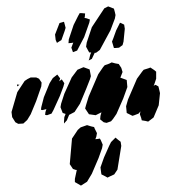

<svg xmlns="http://www.w3.org/2000/svg" viewBox="-20 -602 557 600"><path d="M325 -507 292 -446 280 -437H276L267 -418L257 -413L259 -418L262 -431L265 -438H264H259L256 -443L249 -456L251 -469L267 -517L306 -576L318 -582L331 -577L336 -575L339 -564L341 -555L339 -544ZM243 -486 221 -444 208 -439 203 -453 209 -469 205 -468 194 -467 195 -479 210 -524 224 -552 229 -561H235L246 -560L245 -549L244 -546L250 -545L261 -541L259 -531ZM166 -530 180 -534 183 -523 185 -515 182 -505 172 -477 158 -468 154 -477 152 -494ZM352 -453 341 -452H336L333 -462L330 -472L334 -482L343 -507L355 -531L360 -529L368 -525L370 -512L366 -472L363 -461ZM365 -294 344 -246 333 -230 327 -223 313 -218 304 -220 293 -229 294 -240 297 -251 279 -242 258 -245 252 -254 246 -263 249 -274 257 -300 287 -370 302 -392 307 -398 321 -403 329 -407 340 -404 351 -402 359 -390 363 -377 356 -359H357L368 -355L376 -352L377 -341L378 -330ZM250 -326 230 -278 213 -252 196 -243 189 -226 180 -216V-222L181 -236L185 -246L176 -249L174 -254L169 -267L171 -278L181 -309L204 -360L222 -384L236 -390L241 -392L252 -388L260 -385L261 -380L264 -364L261 -354ZM476 -273 460 -235 451 -228 443 -222 435 -224 423 -226 421 -234 417 -245 419 -254 413 -247 400 -242 394 -240 384 -245 376 -249 375 -260 374 -270 380 -291 408 -356 424 -378 429 -384 445 -389 450 -391 462 -383 468 -378V-369V-356L462 -338L460 -334L466 -337L475 -332L477 -324L480 -311ZM167 -302 147 -258 141 -247 127 -242 121 -243 122 -252 125 -261 113 -258 108 -259 109 -267 117 -298 135 -342 145 -358 159 -369 168 -357 165 -348 173 -354 181 -342 178 -331ZM93 -286 76 -245 65 -227 53 -216 37 -215 28 -220 18 -236 16 -252 34 -314 57 -349 66 -355 76 -360H93L102 -356L110 -344L109 -332ZM34 -332 33 -338 41 -337ZM288 -108 267 -59 252 -34 233 -22 221 -29 214 -33V-43L220 -71H217L208 -74L198 -89L205 -169L223 -196L232 -204L252 -211L265 -207L274 -205L276 -200L283 -186L281 -175L278 -167L287 -168L292 -169L295 -164L301 -150L299 -139ZM347 -72 337 -57 324 -51 316 -47 309 -51 297 -57 296 -63 294 -79 305 -110 321 -146 327 -158 341 -172 348 -166 357 -159 359 -146Z"/></svg>

Font: Rubik Marker Hatch
Style: Regular
Weight: 400
Designer: Hubert and Fischer, NaN
Foundry: Hubert & Fischer, NaN
Version: Version 2.200